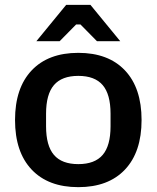

<svg xmlns="http://www.w3.org/2000/svg" viewBox="-20 -762 646 792"><path d="M42 -267Q42 -399 110.5 -471.5Q179 -544 303 -544Q427 -544 495.5 -471.5Q564 -399 564 -267Q564 -135 495.5 -62.5Q427 10 303 10Q179 10 110.5 -62.5Q42 -135 42 -267ZM303 -85Q371 -85 403.5 -123Q436 -161 436 -241V-293Q436 -373 403.5 -411Q371 -449 303 -449Q235 -449 202.5 -411Q170 -373 170 -293V-241Q170 -161 202.5 -123Q235 -85 303 -85ZM253 -742H353L476 -592H380L312 -661H294L226 -592H130Z"/></svg>

Font: Mozilla Text BETA SemiBold
Style: Regular
Weight: 600
Designer: Studio DRAMA
Foundry: Studio DRAMA
Version: Version 0.100